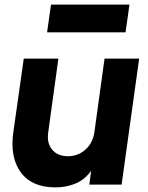

<svg xmlns="http://www.w3.org/2000/svg" viewBox="-20 -800 640 832"><path d="M220 12Q117 12 69.5 -54Q22 -120 38 -229L83 -546H233L189 -227Q182 -180 206 -151.5Q230 -123 274 -123Q318 -123 350 -151.5Q382 -180 389 -227L433 -546H583L507 0H367L375 -60Q348 -22 308 -5Q268 12 220 12ZM184 -660 201 -780H541L524 -660Z"/></svg>

Font: Plus Jakarta Sans ExtraBold
Style: Italic
Weight: 800
Italic angle: -8°
Designer: Gumpita Rahayu
Foundry: Tokotype
Version: Version 2.071; ttfautohint (v1.8.4.7-5d5b);gftools[0.9.29]